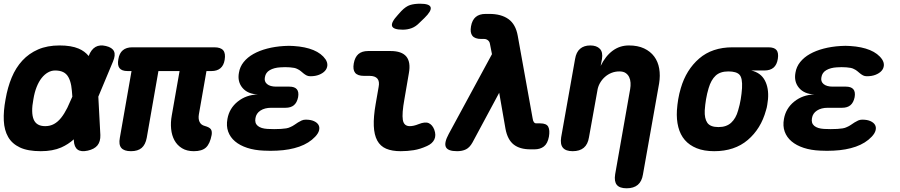

<svg xmlns="http://www.w3.org/2000/svg" viewBox="-32 -805 4852 1035"><path d="M509 -77Q510 -42 493.5 -21.5Q477 -1 441 7Q405 15 386.5 1.5Q368 -12 366 -47V-54Q336 -27 298 -10Q252 10 188 10Q118 10 75.5 -10Q33 -30 12 -66.5Q-9 -103 -11.5 -154.5Q-14 -206 -2 -270Q9 -334 31 -387Q53 -440 88.5 -478.5Q124 -517 173.5 -538.5Q223 -560 289 -560Q352 -560 392 -543Q425 -529 446 -503Q459 -538 483 -552Q506 -565 539 -557Q573 -549 582.5 -528.5Q592 -508 577 -473L498 -284ZM358 -284Q356 -318 352 -343Q347 -371 336.5 -389.5Q326 -408 308.5 -416.5Q291 -425 265 -425Q245 -425 226.5 -414.5Q208 -404 192.5 -384.5Q177 -365 165.5 -336Q154 -307 148 -270Q141 -234 141.5 -206.5Q142 -179 149.5 -161Q157 -143 172.5 -134Q188 -125 212 -125Q238 -125 259 -136.5Q280 -148 297.5 -170Q315 -192 331 -224Q344 -251 358 -284Z M1013 10Q975 10 949 -6Q923 -22 908.5 -48.5Q894 -75 890.5 -110Q887 -145 894 -183L936 -422H822L759 -62Q752 -25 731.5 -7.5Q711 10 674 10Q637 10 622 -7.5Q607 -25 614 -62L677 -422H656Q624 -422 612 -438Q600 -454 606 -486Q611 -518 630 -534Q649 -550 681 -550H1123Q1158 -550 1171.5 -533.5Q1185 -517 1179 -482Q1174 -452 1156 -437Q1138 -422 1108 -422H1081L1040 -188Q1036 -164 1044 -147.5Q1052 -131 1072 -126Q1097 -119 1104.5 -108.5Q1112 -98 1109 -78Q1100 -30 1078.5 -10Q1057 10 1013 10Z M1723 -485Q1734 -468 1732.5 -451.5Q1731 -435 1719.5 -422.5Q1708 -410 1688 -402Q1668 -394 1641 -394Q1629 -394 1620.5 -398.5Q1612 -403 1604.5 -409Q1597 -415 1589.5 -421.5Q1582 -428 1571 -433Q1564 -437 1554 -439Q1544 -441 1531 -442Q1518 -443 1505 -443Q1492 -443 1479 -442Q1445 -440 1422.5 -427Q1400 -414 1396 -389Q1391 -366 1407.5 -352Q1424 -338 1457 -338H1528Q1556 -338 1568 -324Q1580 -310 1575 -281Q1569 -252 1552.5 -238Q1536 -224 1507 -224H1430Q1395 -224 1372 -209Q1349 -194 1345 -168Q1340 -141 1357.5 -126.5Q1375 -112 1410 -110Q1428 -109 1446 -109Q1464 -109 1482 -110Q1498 -111 1510.5 -113Q1523 -115 1533 -120Q1545 -125 1555 -132Q1565 -139 1574.5 -145Q1584 -151 1594 -155.5Q1604 -160 1616 -160Q1643 -160 1660.5 -152Q1678 -144 1685 -131.5Q1692 -119 1688 -102.5Q1684 -86 1667 -68Q1634 -33 1581.5 -14.5Q1529 4 1462 7Q1444 8 1426 8Q1408 8 1390 7Q1340 5 1300.5 -8Q1261 -21 1235 -43Q1209 -65 1198 -95.5Q1187 -126 1194 -164Q1204 -221 1249.5 -257.5Q1295 -294 1358 -296Q1303 -298 1275 -331.5Q1247 -365 1256 -413Q1261 -445 1281.5 -470.5Q1302 -496 1334 -514Q1366 -532 1408 -543Q1450 -554 1499 -557Q1512 -558 1525.5 -558Q1539 -558 1551 -557Q1614 -553 1657.5 -535Q1701 -517 1723 -485Z M2148 -270Q2134 -193 2139.5 -159Q2145 -125 2177 -125Q2187 -125 2198.5 -127.5Q2210 -130 2225 -136Q2260 -150 2279.5 -141Q2299 -132 2309 -106Q2320 -76 2309.5 -53.5Q2299 -31 2270 -18Q2233 -1 2198.5 4.5Q2164 10 2128 10Q2081 10 2049.5 -3.5Q2018 -17 2001.5 -47.5Q1985 -78 1983 -126.5Q1981 -175 1993 -244L2009 -336Q2015 -366 2002.5 -381Q1990 -396 1960 -396H1930Q1896 -396 1882.5 -412.5Q1869 -429 1875 -463Q1881 -497 1900 -513.5Q1919 -530 1953 -530H2073Q2134 -530 2158.5 -500Q2183 -470 2172 -410ZM2230 -683Q2210 -662 2187.5 -653.5Q2165 -645 2139 -645Q2088 -645 2081.5 -664.5Q2075 -684 2113 -725L2131 -745Q2156 -771 2179 -778Q2202 -785 2233 -785Q2284 -785 2289.5 -765.5Q2295 -746 2256 -708Z M2515 -37Q2500 -10 2480 0Q2460 10 2432 10Q2382 10 2371.5 -12.5Q2361 -35 2387 -83L2620 -513L2609 -569Q2607 -581 2598 -588Q2589 -595 2578 -595H2562Q2528 -595 2514.5 -612Q2501 -629 2507 -663Q2513 -697 2532.5 -713.5Q2552 -730 2586 -730H2606Q2670 -730 2709 -702Q2748 -674 2759 -612L2839 -168Q2841 -153 2846 -146.5Q2851 -140 2859 -140H2880Q2914 -140 2923.5 -121.5Q2933 -103 2927 -68Q2920 -31 2900 -15.5Q2880 0 2850 0H2827Q2770 0 2737 -26Q2704 -52 2693 -110L2659 -305Z M3143 -65Q3137 -27 3115 -8.5Q3093 10 3055 10Q3018 10 3002.5 -8.5Q2987 -27 2993 -65L3068 -487Q3074 -524 3095 -542Q3116 -560 3150 -560Q3184 -560 3201.5 -542Q3219 -524 3213 -487L3206 -450Q3232 -503 3270.5 -531.5Q3309 -560 3358 -560Q3406 -560 3440 -544Q3474 -528 3494.5 -500.5Q3515 -473 3521.5 -435.5Q3528 -398 3521 -355L3434 135Q3428 173 3406 191.5Q3384 210 3346 210Q3308 210 3293 191.5Q3278 173 3284 135L3365 -325Q3368 -342 3367 -359Q3366 -376 3359.5 -389.5Q3353 -403 3340.5 -411.5Q3328 -420 3307 -420Q3284 -420 3264 -412Q3244 -404 3228 -389.5Q3212 -375 3201.5 -356Q3191 -337 3188 -315Z M4018 -425Q4069 -413 4091 -371.5Q4113 -330 4108 -270L4104 -240Q4102 -225 4097 -210Q4070 -111 3999 -50.5Q3928 10 3818 10Q3763 10 3723.5 -6Q3684 -22 3659.5 -50.5Q3635 -79 3624.5 -120Q3614 -161 3617 -210Q3619 -240 3624 -270Q3629 -300 3638 -330Q3667 -429 3737 -489.5Q3807 -550 3917 -550H4110Q4142 -550 4154 -535Q4166 -520 4161 -488Q4156 -456 4138 -440.5Q4120 -425 4088 -425ZM3841 -120Q3863 -120 3880 -126Q3897 -132 3909.5 -143.5Q3922 -155 3931.5 -171.5Q3941 -188 3947 -210Q3956 -240 3961 -270Q3966 -300 3968 -330Q3971 -384 3954.5 -402Q3938 -420 3894 -420Q3850 -420 3825.5 -397Q3801 -374 3788 -330Q3779 -300 3774 -270Q3769 -240 3767 -210Q3765 -166 3781 -143Q3797 -120 3841 -120Z M4723 -485Q4734 -468 4732.5 -451.5Q4731 -435 4719.5 -422.5Q4708 -410 4688 -402Q4668 -394 4641 -394Q4629 -394 4620.5 -398.5Q4612 -403 4604.5 -409Q4597 -415 4589.5 -421.5Q4582 -428 4571 -433Q4564 -437 4554 -439Q4544 -441 4531 -442Q4518 -443 4505 -443Q4492 -443 4479 -442Q4445 -440 4422.5 -427Q4400 -414 4396 -389Q4391 -366 4407.5 -352Q4424 -338 4457 -338H4528Q4556 -338 4568 -324Q4580 -310 4575 -281Q4569 -252 4552.5 -238Q4536 -224 4507 -224H4430Q4395 -224 4372 -209Q4349 -194 4345 -168Q4340 -141 4357.5 -126.5Q4375 -112 4410 -110Q4428 -109 4446 -109Q4464 -109 4482 -110Q4498 -111 4510.5 -113Q4523 -115 4533 -120Q4545 -125 4555 -132Q4565 -139 4574.5 -145Q4584 -151 4594 -155.5Q4604 -160 4616 -160Q4643 -160 4660.5 -152Q4678 -144 4685 -131.5Q4692 -119 4688 -102.5Q4684 -86 4667 -68Q4634 -33 4581.5 -14.5Q4529 4 4462 7Q4444 8 4426 8Q4408 8 4390 7Q4340 5 4300.5 -8Q4261 -21 4235 -43Q4209 -65 4198 -95.5Q4187 -126 4194 -164Q4204 -221 4249.5 -257.5Q4295 -294 4358 -296Q4303 -298 4275 -331.5Q4247 -365 4256 -413Q4261 -445 4281.5 -470.5Q4302 -496 4334 -514Q4366 -532 4408 -543Q4450 -554 4499 -557Q4512 -558 4525.5 -558Q4539 -558 4551 -557Q4614 -553 4657.5 -535Q4701 -517 4723 -485Z"/></svg>

Font: Maple Mono ExtraBold
Style: Italic
Weight: 800
Italic angle: -10°
Monospace: yes
Designer: subframe7536
Version: Version 7.200